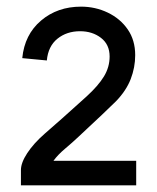

<svg xmlns="http://www.w3.org/2000/svg" viewBox="-20 -558 474 578"><path d="M390 0V-74H141Q154 -92 176 -110.5Q198 -129 216 -146Q260 -187 288 -213.5Q316 -240 329 -253Q360 -285 373.5 -320Q387 -355 387 -392Q387 -437 364.5 -469.5Q342 -502 304.5 -520Q267 -538 224 -538Q153 -538 103.5 -496Q54 -454 47 -383L121 -376Q125 -419 153 -441.5Q181 -464 221 -464Q258 -464 284 -444Q310 -424 310 -388Q310 -356 293 -328Q276 -300 241 -268Q198 -229 167 -201.5Q136 -174 114 -155Q81 -126 62 -97Q43 -68 43 -46V0Z"/></svg>

Font: Lisu Bosa Light
Style: Regular
Weight: 300
Designer: David Morse, Annie Olsen, Victor Gaultney, Frank Grießhammer (Latin)
Foundry: SIL International
Version: Version 2.000